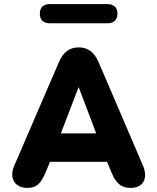

<svg xmlns="http://www.w3.org/2000/svg" viewBox="-20 -911 770 940"><path d="M114 9C163 9 183 -18 205 -71L225 -119H504L524 -71C545 -19 569 9 620 9C680 9 707 -37 680 -100L463 -606C442 -656 409 -679 366 -679C321 -679 289 -656 268 -606L50 -100C23 -39 52 9 114 9ZM365 -485 451 -258H278ZM224 -797H506C538 -797 555 -814 555 -844C555 -874 538 -891 506 -891H224C192 -891 175 -874 175 -844C175 -814 192 -797 224 -797Z"/></svg>

Font: SN Pro Heavy
Style: Regular
Weight: 800
Designer: Tobias Whetton
Foundry: Supernotes
Version: Version 1.001;Glyphs 3.2 (3249)